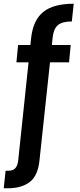

<svg xmlns="http://www.w3.org/2000/svg" viewBox="-76 -792 428 1029"><path d="M21 -551H87L91 -590Q102 -685 156.5 -728.5Q211 -772 319 -772L309 -677Q257 -677 234 -657Q211 -637 206 -590L202 -551H303L294 -458H192L136 64Q128 149 84 183Q40 217 -34 217H-56L-46 123H-30Q-6 123 6.5 109Q19 95 22 64L77 -458H12Z"/></svg>

Font: Poppins Medium
Style: Regular
Weight: 500
Designer: Ninad Kale (Devanagari), Jonny Pinhorn (Latin)
Version: Version 5.002